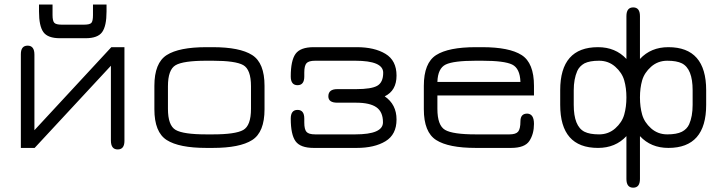

<svg xmlns="http://www.w3.org/2000/svg" viewBox="-20 -661 3234 858"><path d="M362.3 -490.2H248Q193.4 -490.2 173.8 -517.6Q154.3 -544.9 154.3 -609.4V-640.6H214.8V-593.8Q214.8 -567.4 222.7 -559.1Q230.5 -550.8 255.9 -550.8H355.5Q380.9 -550.8 388.2 -558.6Q395.5 -566.4 395.5 -593.8V-640.6H456.1V-609.4Q456.1 -544.9 436.5 -517.6Q417 -490.2 362.3 -490.2ZM536.1 -450.2V-31.2Q536.1 6.8 505.9 6.8Q475.6 6.8 475.6 -33.2V-367.2L134.8 0H73.2V-418.9Q73.2 -457 103.5 -457Q133.8 -457 133.8 -417V-79.1L477.5 -450.2Z M930.7 0H902.3Q780.3 0 725.1 -35.2Q669.9 -70.3 669.9 -172.9V-277.3Q669.9 -379.9 725.1 -415Q780.3 -450.2 902.3 -450.2H930.7Q1051.8 -450.2 1106.9 -415Q1162.1 -379.9 1162.1 -277.3V-172.9Q1162.1 -70.3 1106.9 -35.2Q1051.8 0 930.7 0ZM902.3 -60.5H930.7Q1032.2 -60.5 1066.9 -80.1Q1101.6 -99.6 1101.6 -174.8V-275.4Q1101.6 -350.6 1066.9 -370.1Q1032.2 -389.6 930.7 -389.6H902.3Q798.8 -389.6 764.6 -369.6Q730.5 -349.6 730.5 -275.4V-174.8Q730.5 -100.6 764.6 -80.6Q798.8 -60.5 902.3 -60.5Z M1487.3 -202.1Q1447.3 -202.1 1447.3 -230.5Q1447.3 -262.7 1487.3 -262.7H1571.3Q1639.6 -262.7 1666 -277.8Q1692.4 -293 1692.4 -335.9Q1692.4 -389.6 1567.4 -389.6H1388.7Q1359.4 -389.6 1349.6 -378.4Q1339.8 -367.2 1339.8 -336.9V-319.3Q1339.8 -280.3 1309.6 -280.3Q1279.3 -280.3 1279.3 -319.3Q1279.3 -390.6 1300.8 -420.4Q1322.3 -450.2 1381.8 -450.2H1574.2Q1653.3 -450.2 1702.6 -420.4Q1752 -390.6 1752 -323.2Q1752 -255.9 1699.2 -230.5Q1752 -194.3 1752 -127Q1752 -59.6 1702.6 -29.8Q1653.3 0 1574.2 0H1381.8Q1322.3 0 1300.8 -29.8Q1279.3 -59.6 1279.3 -130.9Q1279.3 -169.9 1309.6 -169.9Q1339.8 -169.9 1339.8 -130.9V-113.3Q1339.8 -83 1349.6 -71.8Q1359.4 -60.5 1388.7 -60.5H1567.4Q1691.4 -60.5 1691.4 -114.3Q1691.4 -161.1 1662.1 -181.6Q1632.8 -202.1 1571.3 -202.1Z M2366.2 -277.3V-234.4H1934.6V-174.8Q1934.6 -100.6 1968.8 -80.6Q2002.9 -60.5 2106.4 -60.5H2256.8Q2285.2 -60.5 2295.4 -72.8Q2305.7 -85 2305.7 -119.1Q2305.7 -153.3 2335.9 -153.3Q2366.2 -152.3 2366.2 -107.4Q2366.2 -62.5 2345.7 -31.2Q2325.2 0 2263.7 0H2106.4Q1984.4 0 1929.2 -35.2Q1874 -70.3 1874 -172.9V-277.3Q1874 -379.9 1929.2 -415Q1984.4 -450.2 2106.4 -450.2H2134.8Q2255.9 -450.2 2311 -415Q2366.2 -379.9 2366.2 -277.3ZM2134.8 -389.6H2106.4Q2006.8 -389.6 1971.7 -372.6Q1936.5 -355.5 1934.6 -294.9H2305.7Q2303.7 -355.5 2268.6 -372.6Q2233.4 -389.6 2134.8 -389.6Z M3075.2 -192.4V-257.8Q3075.2 -353.5 3027.3 -377.9Q3003.9 -389.6 2961.9 -389.6Q2919.9 -389.6 2889.6 -362.8Q2859.4 -335.9 2849.6 -301.8Q2839.8 -267.6 2839.8 -225.6Q2839.8 -183.6 2849.6 -148.9Q2859.4 -114.3 2889.6 -87.4Q2919.9 -60.5 2961.9 -60.5Q3003.9 -60.5 3027.3 -72.3Q3049.8 -84 3059.6 -105.5Q3075.2 -140.6 3075.2 -192.4ZM2543.9 -192.4Q2543.9 -96.7 2591.8 -72.3Q2615.2 -60.5 2657.2 -60.5Q2699.2 -60.5 2729.5 -87.4Q2759.8 -114.3 2769.5 -148.9Q2779.3 -183.6 2779.3 -225.6Q2779.3 -267.6 2769.5 -301.8Q2759.8 -335.9 2729.5 -362.8Q2699.2 -389.6 2657.2 -389.6Q2615.2 -389.6 2591.8 -377.9Q2569.3 -365.2 2559.6 -343.8Q2543.9 -307.6 2543.9 -257.8ZM2839.8 138.7Q2839.8 177.7 2809.6 177.7Q2779.3 177.7 2779.3 138.7V-52.7Q2730.5 0 2652.3 0Q2483.4 0 2483.4 -192.4V-257.8Q2483.4 -450.2 2652.3 -450.2Q2730.5 -450.2 2779.3 -397.5V-588.9Q2779.3 -627.9 2809.6 -627.9Q2839.8 -627.9 2839.8 -588.9V-397.5Q2888.7 -450.2 2966.8 -450.2Q3135.7 -450.2 3135.7 -257.8V-192.4Q3135.7 0 2966.8 0Q2888.7 0 2839.8 -52.7Z"/></svg>

Font: Jura
Style: Medium
Weight: 500
Version: Version 2.6.1